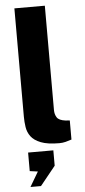

<svg xmlns="http://www.w3.org/2000/svg" viewBox="-64 -777 464 1046"><g transform="rotate(-5 168.5 -254.5)"><path d="M237 10Q172.5 10 135.8 -4.5Q99 -19 82 -42.2Q65 -65.5 60.8 -94Q56.5 -122.5 56.5 -150.5V-743H223V-172.5Q223 -149 234 -131.8Q245 -114.5 281.5 -110L304 -108.5V-4Q288 1.5 271 5.8Q254 10 237 10ZM59 234 106.5 153.5 62.5 147.5V46H200.5V130L116.5 234Z"/></g></svg>

Font: Public Sans Thin ExtraBold
Style: Regular
Weight: 800
Version: Version 1.007